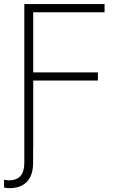

<svg xmlns="http://www.w3.org/2000/svg" viewBox="-41 -748 616 971"><path d="M82 0H126.5V74.2Q126.5 105.5 118.9 129.6Q111.3 153.8 96.2 170.2Q81.1 186.5 58.3 195.1Q35.6 203.6 6.3 203.6Q0 203.6 -5.9 202.9Q-11.7 202.1 -20.5 200.2V161.1Q-15.6 162.1 -9 162.8Q-2.4 163.6 5.4 164.1Q42.5 163.6 62.3 142.3Q82 121.1 82 73.7ZM82 0V-727.5H487.8V-686H127V-381.8H454.1V-340.8H127V0Z"/></svg>

Font: Inter Tight ExtraLight
Style: Regular
Weight: 250
Designer: Rasmus Andersson
Foundry: rsms
Version: Version 3.004